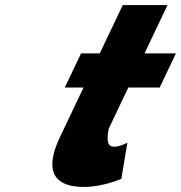

<svg xmlns="http://www.w3.org/2000/svg" viewBox="-20 -724 715 759"><path d="M374.4 -513H300.4L236.2 -378H310.2L216.5 -181C173.2 -90 157.3 15 312.3 15C387.4 15 459.6 -17 459.6 -17L483.6 -160C483.6 -160 455 -144 432 -144C404 -144 401.3 -167 409.7 -215L487.2 -378H611.3L675.4 -513H551.4L642.2 -704H465.2Z"/></svg>

Font: Hussar
Style: BdSuprExtOblFive
Weight: 700
Foundry: Cannot Into Space Fonts
Version: Version 2.00